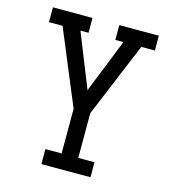

<svg xmlns="http://www.w3.org/2000/svg" viewBox="-109 -825 819 914"><g transform="rotate(15 300.0 -367.5)"><path d="M421 0H179V-74H259V-294L106 -662H39V-735H234V-662H194L300 -397L406 -662H366V-735H561V-662H494L341 -294V-74H421Z"/></g></svg>

Font: Iosevka HT Extended
Style: Regular
Weight: 400
Width: 7
Monospace: yes
Designer: Belleve Invis
Foundry: Belleve Invis
Version: Version 32.3.0; ttfautohint (v1.8.4)